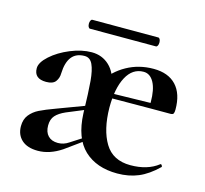

<svg xmlns="http://www.w3.org/2000/svg" viewBox="-82 -603 754 707"><g transform="rotate(15 295.0 -249.5)"><path d="M244 -170Q242 -252 238.5 -292Q235 -332 225 -353.5Q215 -375 194 -375Q130 -375 127 -291Q127 -273 117 -259.5Q107 -246 81 -246Q35 -246 35 -286Q35 -308 64 -334Q93 -360 135.5 -377.5Q178 -395 216 -395Q256 -395 283.5 -369Q311 -343 316 -299Q317 -293 321 -274Q330 -244 331 -215Q332 -131 362.5 -80.5Q393 -30 460 -30Q525 -30 566 -62L568 -63Q570 -63 572.5 -59Q575 -55 573 -53Q537 -18 501 -3Q465 12 421 12Q342 12 295 -32Q248 -76 244 -170ZM295 -267 484 -271V-251L296 -250ZM452 -395Q508 -395 538 -363Q568 -331 568 -271Q568 -260 565.5 -255.5Q563 -251 554 -251H472L473 -273Q473 -322 458.5 -348.5Q444 -375 419 -375Q377 -375 354 -332Q331 -289 331 -215L275 -299Q304 -344 350 -369.5Q396 -395 452 -395ZM34 -65Q34 -91 47.5 -108Q61 -125 82 -135.5Q103 -146 144 -161L251 -201L255 -187L180 -156Q155 -145 142.5 -131Q130 -117 130 -93Q130 -68 143.5 -54Q157 -40 181 -40Q203 -40 222 -53L278 -89L279 -75L207 -23Q162 7 117 7Q77 7 55.5 -12.5Q34 -32 34 -65ZM178 -494Q178 -501 180.5 -506Q183 -511 187 -511H438Q442 -511 444.5 -506Q447 -501 447 -494Q447 -487 444.5 -482Q442 -477 438 -477H187Q183 -477 180.5 -482Q178 -487 178 -494Z"/></g></svg>

Font: Cormorant Garamond SemiBold
Style: Regular
Weight: 600
Designer: Christian Thalmann (Catharsis Fonts)
Foundry: Catharsis Fonts
Version: Version 4.000